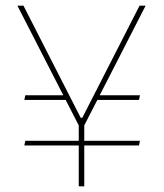

<svg xmlns="http://www.w3.org/2000/svg" viewBox="-20 -659 580 679"><path d="M319 -305.5 327.5 -322H475L471.5 -305.5ZM69.5 -161H475L471.5 -144.5H66ZM211 -322 220 -305.5H66L69.5 -322ZM259.5 -213.5 41.5 -639H63L210 -351L265.5 -242.5H271L326.5 -351L473.5 -639H495L277 -213.5ZM258.5 0V-235.5H278V0Z"/></svg>

Font: Anek Odia Medium Thin
Style: Regular
Weight: 250
Version: Version 1.003